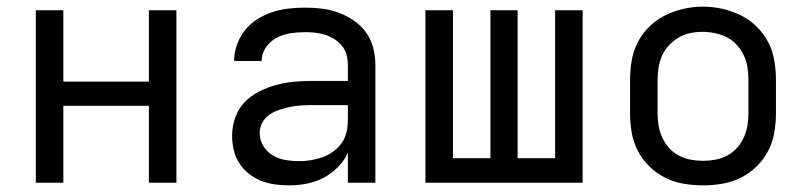

<svg xmlns="http://www.w3.org/2000/svg" viewBox="-20 -551 2440 579"><path d="M88 0V-520H171V-305H429V-520H512V0H429V-232H171V0Z M851 8Q830 8 808.5 5Q787 2 767 -6Q747 -14 730 -27.5Q713 -41 701.5 -59Q690 -77 685 -98Q680 -119 680 -141Q680 -169 689 -195.5Q698 -222 717 -242Q736 -262 760.5 -274.5Q785 -287 812 -294.5Q839 -302 866.5 -304.5Q894 -307 921 -307H1029V-355Q1029 -371 1025 -386Q1021 -401 1011 -413Q1001 -425 987.5 -433.5Q974 -442 959.5 -446.5Q945 -451 929.5 -452.5Q914 -454 899 -454Q877 -454 855 -450.5Q833 -447 813.5 -436.5Q794 -426 781.5 -407.5Q769 -389 769 -367Q769 -367 769 -367Q769 -367 769 -367H686Q686 -367 686 -367Q686 -367 686 -367Q686 -392 694.5 -416Q703 -440 718.5 -459.5Q734 -479 755 -492.5Q776 -506 800 -514Q824 -522 849 -525Q874 -528 899 -528Q925 -528 950.5 -525Q976 -522 1000.5 -513Q1025 -504 1047 -489Q1069 -474 1084 -453Q1099 -432 1105.5 -406.5Q1112 -381 1112 -355V0H1029V-90Q1018 -66 998.5 -46.5Q979 -27 955 -14.5Q931 -2 904.5 3Q878 8 851 8ZM882 -65Q900 -65 918 -68Q936 -71 953 -77Q970 -83 985 -94Q1000 -105 1010.5 -120Q1021 -135 1025 -153Q1029 -171 1029 -189V-234H921Q905 -234 888 -233Q871 -232 855 -228.5Q839 -225 823 -220Q807 -215 793 -205.5Q779 -196 771 -181Q763 -166 763 -150Q763 -129 774 -111Q785 -93 802.5 -82.5Q820 -72 840.5 -68.5Q861 -65 882 -65Z M1263 0V-520H1346V-74H1459V-520H1541V-74H1654V-520H1737V0Z M2100 8Q2071 8 2041.5 3Q2012 -2 1986 -15Q1960 -28 1938.5 -49Q1917 -70 1903.5 -96Q1890 -122 1885 -151.5Q1880 -181 1880 -210V-310Q1880 -339 1885 -368.5Q1890 -398 1903.5 -424Q1917 -450 1938.5 -471Q1960 -492 1986.5 -505Q2013 -518 2042 -524.5Q2071 -531 2100 -531Q2129 -531 2158 -524.5Q2187 -518 2213.5 -505Q2240 -492 2261.5 -471Q2283 -450 2296.5 -424Q2310 -398 2315 -368.5Q2320 -339 2320 -310V-210Q2320 -181 2315 -151.5Q2310 -122 2296.5 -96Q2283 -70 2261.5 -49Q2240 -28 2214 -15Q2188 -2 2158.5 3Q2129 8 2100 8ZM2100 -66Q2119 -66 2137.5 -69.5Q2156 -73 2173 -82Q2190 -91 2202.5 -105Q2215 -119 2223 -136.5Q2231 -154 2234 -172.5Q2237 -191 2237 -210V-310Q2237 -329 2234 -348Q2231 -367 2223 -384Q2215 -401 2202 -415.5Q2189 -430 2172 -438.5Q2155 -447 2136 -451Q2117 -455 2098 -455Q2079 -455 2060.5 -451Q2042 -447 2026 -437.5Q2010 -428 1997 -414Q1984 -400 1976.5 -383Q1969 -366 1966 -347.5Q1963 -329 1963 -310V-210Q1963 -191 1966 -172.5Q1969 -154 1977 -136.5Q1985 -119 1997.5 -105Q2010 -91 2027 -82Q2044 -73 2062.5 -69.5Q2081 -66 2100 -66Z"/></svg>

Font: Bmono
Style: Regular
Weight: 400
Monospace: yes
Designer: Belleve Invis
Foundry: Belleve Invis
Version: Version 11.2.2; ttfautohint (v1.8.2)